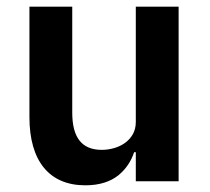

<svg xmlns="http://www.w3.org/2000/svg" viewBox="-20 -542 628 574"><path d="M386 -87H381C372 -60 357 -37 334 -18C310 1 278 12 235 12C127 12 68 -61 68 -192V-522H196V-205C196 -133 223 -94 284 -94C309 -94 335 -101 354 -115C373 -129 386 -149 386 -177V-522H514V0H386Z"/></svg>

Font: Plexus Sans SemiBold
Style: Regular
Weight: 600
Version: Version 2.001;PS 002.001;hotconv 1.0.70;makeotf.lib2.5.58329